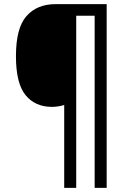

<svg xmlns="http://www.w3.org/2000/svg" viewBox="-20 -873 632 927"><path d="M495 34H437V-797H348V34H290V-366Q277 -362 261.5 -359.5Q246 -357 231 -357Q150 -357 103.5 -413.5Q57 -470 57 -602Q57 -738 108 -795.5Q159 -853 248 -853H495Z"/></svg>

Font: Noto Sans Telugu UI SemiCondensed
Style: Regular
Weight: 400
Width: 4
Designer: Jelle Bosma - Monotype Design Team
Foundry: Monotype Imaging Inc.
Version: Version 2.005; ttfautohint (v1.8.4.7-5d5b)